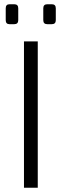

<svg xmlns="http://www.w3.org/2000/svg" viewBox="-20 -885 291 905"><path d="M158 -690V0H93V-690ZM224 -865Q243 -865 243 -846V-790Q243 -771 224 -771H203Q184 -771 184 -790V-846Q184 -865 203 -865ZM47 -865Q66 -865 66 -846V-790Q66 -771 47 -771H25Q7 -771 7 -790V-846Q7 -865 25 -865Z"/></svg>

Font: Exo 2 Light
Style: Regular
Weight: 300
Designer: Natanael Gama
Foundry: Natanael Gama
Version: Version 2.010